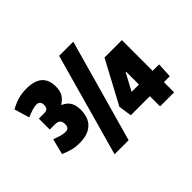

<svg xmlns="http://www.w3.org/2000/svg" viewBox="-126 -876 1131 1131"><g transform="rotate(-45 439.0 -310.5)"><path d="M571 -631H453L274 10H391ZM181 -631C130 -631 95 -621 44 -594L72 -499C108 -514 134 -523 154 -523C179 -523 186 -510 186 -489C186 -468 179 -454 151 -454H107V-363H150C177 -363 194 -353 194 -323C194 -300 186 -287 161 -287C143 -287 116 -295 81 -308L56 -210C104 -190 129 -182 177 -182C270 -182 319 -231 319 -315C319 -366 302 -397 259 -416V-419C297 -444 312 -471 312 -517C312 -593 268 -631 181 -631ZM829 -85 834 -179H780V-435H635L492 -168L504 -85H663V0H780V-85ZM666 -179H605L662 -286H666Z"/></g></svg>

Font: Passion One
Style: Regular
Weight: 400
Designer: Alejandro Lo Celso
Foundry: Fontstage
Version: Version 1.001